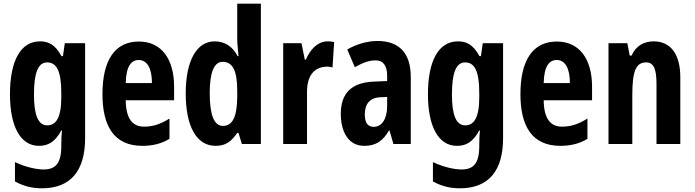

<svg xmlns="http://www.w3.org/2000/svg" viewBox="-20 -780 3764 1040"><path d="M197 -556C91 -556 34 -450 34 -269C34 -98 89 10 191 10C237 10 276 -7 312 -73H316C313 -51 312 -22 312 5V12C312 107 279 138 216 138C179 138 120 126 61 98V203C109 229 155 240 207 240C365 240 441 142 441 -31V-546H331L321 -476H313C279 -539 242 -556 197 -556ZM235 -442C285 -442 312 -399 312 -276V-253C312 -142 283 -101 236 -101C187 -101 164 -156 164 -268C164 -387 187 -442 235 -442Z M732 -555C603 -555 535 -455 535 -270C535 -98 597 10 751 10C805 10 854 -1 898 -28V-138C849 -107 808 -94 760 -94C696 -94 662 -140 661 -237H923V-310C923 -460 855 -555 732 -555ZM731 -455C779 -455 803 -407 803 -330H661C663 -421 691 -455 731 -455Z M1148 10C1201 10 1232 -12 1265 -60H1272L1290 0H1393V-760H1265V-569C1265 -541 1269 -516 1272 -476H1267C1239 -531 1194 -556 1143 -556C1045 -556 986 -451 986 -274C986 -96 1044 10 1148 10ZM1187 -98C1140 -98 1116 -157 1116 -275C1116 -387 1139 -445 1186 -445C1241 -445 1265 -397 1265 -288V-256C1264 -147 1240 -98 1187 -98Z M1755 -556C1698 -556 1658 -508 1637 -457H1631L1613 -546H1514V0H1643V-279C1642 -364 1677 -419 1754 -419C1757 -419 1773 -418 1781 -414L1790 -552C1774 -556 1763 -556 1755 -556Z M2025 -558C1970 -558 1911 -541 1861 -512L1902 -416C1948 -442 1980 -453 2015 -453C2058 -453 2077 -421 2077 -370V-341L2005 -338C1888 -333 1826 -279 1826 -163C1826 -74 1862 10 1953 10C2017 10 2054 -17 2087 -73H2090L2111 0H2205V-363C2205 -494 2141 -558 2025 -558ZM2039 -253 2077 -255V-204C2077 -136 2048 -93 2005 -93C1973 -93 1956 -113 1956 -161C1956 -216 1983 -251 2039 -253Z M2461 -556C2355 -556 2298 -450 2298 -269C2298 -98 2353 10 2455 10C2501 10 2540 -7 2576 -73H2580C2577 -51 2576 -22 2576 5V12C2576 107 2543 138 2480 138C2443 138 2384 126 2325 98V203C2373 229 2419 240 2471 240C2629 240 2705 142 2705 -31V-546H2595L2585 -476H2577C2543 -539 2506 -556 2461 -556ZM2499 -442C2549 -442 2576 -399 2576 -276V-253C2576 -142 2547 -101 2500 -101C2451 -101 2428 -156 2428 -268C2428 -387 2451 -442 2499 -442Z M2996 -555C2867 -555 2799 -455 2799 -270C2799 -98 2861 10 3015 10C3069 10 3118 -1 3162 -28V-138C3113 -107 3072 -94 3024 -94C2960 -94 2926 -140 2925 -237H3187V-310C3187 -460 3119 -555 2996 -555ZM2995 -455C3043 -455 3067 -407 3067 -330H2925C2927 -421 2955 -455 2995 -455Z M3521 -556C3471 -556 3425 -534 3401 -479H3391L3378 -546H3276V0H3405V-264C3405 -394 3424 -442 3480 -442C3523 -442 3536 -402 3536 -325V0H3665V-362C3665 -488 3611 -556 3521 -556Z"/></svg>

Font: Noto Sans Malayalam ExtraCondensed
Style: Bold
Weight: 700
Width: 2
Designer: Jelle Bosma - Monotype Design Team
Foundry: Monotype Imaging Inc.
Version: Version 2.104